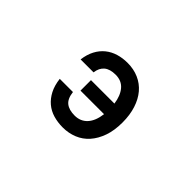

<svg xmlns="http://www.w3.org/2000/svg" viewBox="-76 -794 1153 1153"><g transform="rotate(45 500.0 -218.0)"><path d="M726 -218Q726 -150 708 -99Q690 -48 659 -13Q628 22 585 39.5Q542 57 493 57Q450 57 412.5 46Q375 35 346.5 11Q318 -13 299 -49.5Q280 -86 274 -137H386Q392 -86 418.5 -65Q445 -44 493 -44Q542 -44 573 -77.5Q604 -111 612 -175H412V-264H611Q603 -323 574 -357.5Q545 -392 494 -392Q446 -392 420.5 -370.5Q395 -349 390 -308H280Q286 -355 304.5 -390Q323 -425 351.5 -448Q380 -471 416.5 -482Q453 -493 494 -493Q547 -493 590 -474Q633 -455 663 -419.5Q693 -384 709.5 -333Q726 -282 726 -218Z"/></g></svg>

Font: NanumGothicCoding
Style: Bold
Weight: 700
Monospace: yes
Designer: Kwon Bruce; Nicolas Noh; Sung-woo Choi; Go-un Cha; Soo-hyun Park;
Foundry: NHN Corporation
Version: Version 2.000;PS 1;hotconv 1.0.49;makeotf.lib2.0.14853